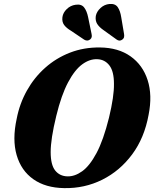

<svg xmlns="http://www.w3.org/2000/svg" viewBox="-20 -957 794 989"><path d="M495 -712.5Q589.5 -711.5 652.5 -666.8Q715.5 -622 740.5 -544.2Q765.5 -466.5 745.5 -366Q724 -247 660.8 -161.8Q597.5 -76.5 506.5 -31.2Q415.5 14 310.5 12Q214.5 10.5 151.8 -33.8Q89 -78 65.8 -158Q42.5 -238 66 -345.5Q81 -423.5 118.8 -490.8Q156.5 -558 212.8 -608Q269 -658 340.5 -685.8Q412 -713.5 495 -712.5ZM327.5 -48.5Q365 -47.5 403.2 -74.8Q441.5 -102 477 -168.2Q512.5 -234.5 541.5 -351Q555 -407 561.2 -450Q567.5 -493 567 -525.5Q567 -589.5 543.5 -620Q520 -650.5 481.5 -652Q442.5 -654 403.8 -625.8Q365 -597.5 330.5 -532.5Q296 -467.5 270 -360.5Q255 -299 248 -253Q241 -207 241 -173.5Q241 -108 264.2 -78.8Q287.5 -49.5 327.5 -48.5ZM604.5 -868 619 -782Q620.5 -773.5 619 -766Q617.5 -758.5 610 -753Q595.5 -742.5 580.5 -753.5L514.5 -801Q491 -817 480.5 -834Q470 -851 473.5 -875Q478 -897.5 497.8 -915.8Q517.5 -934 544 -936.5Q573.5 -939 586.5 -920Q599.5 -901 604.5 -868ZM434 -868 451.5 -783Q453.5 -774.5 452.5 -767.2Q451.5 -760 444.5 -754Q430.5 -743 414 -752.5L346.5 -798Q322 -812.5 310.2 -828.5Q298.5 -844.5 301.5 -868.5Q304.5 -891.5 323.8 -910.2Q343 -929 369.5 -932.5Q399 -937 413.2 -918.8Q427.5 -900.5 434 -868Z"/></svg>

Font: Fraunces 72pt S050
Style: Bold Italic
Weight: 700
Italic angle: -16°
Version: Version 1.000; ttfautohint (v1.8.3)